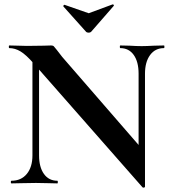

<svg xmlns="http://www.w3.org/2000/svg" viewBox="-20 -831 775 870"><path d="M127 -602 157 -600V-127Q157 -74 179 -43Q201 -12 240 -12Q242 -12 242 -6Q242 0 240 0Q212 0 197 -1L143 -2L81 -1Q64 0 32 0Q29 0 29 -6Q29 -12 32 -12Q76 -12 101.5 -43Q127 -74 127 -127ZM626 18 133 -543Q98 -583 73 -598Q48 -613 22 -613Q20 -613 20 -619Q20 -625 22 -625L64 -624Q77 -623 102 -623L178 -624Q192 -625 212 -625Q220 -625 224 -621Q228 -617 238 -604Q255 -581 262 -573L629 -150L637 15Q637 18 632.5 19Q628 20 626 18ZM637 15 608 -15V-497Q608 -551 586 -582Q564 -613 525 -613Q523 -613 523 -619Q523 -625 525 -625L568 -624Q600 -622 622 -622Q642 -622 678 -624L723 -625Q725 -625 725 -619Q725 -613 723 -613Q683 -613 660 -581.5Q637 -550 637 -497ZM267 -804Q267 -806 269.5 -808Q272 -810 273 -809L382 -771L490 -811H491Q494 -811 495.5 -808.5Q497 -806 495 -804L393 -687Q389 -683 382 -683Q374 -683 370 -687L267 -802Z"/></svg>

Font: Cormorant SC
Style: Bold
Weight: 700
Designer: Christian Thalmann (Catharsis Fonts)
Foundry: Catharsis Fonts
Version: Version 4.000